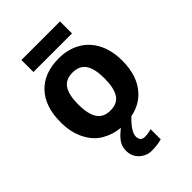

<svg xmlns="http://www.w3.org/2000/svg" viewBox="-273 -817 1165 1165"><g transform="rotate(-45 309.5 -234.5)"><path d="M574.2 -273.9Q574.2 -140.6 503.9 -65.4Q453.6 -11.2 374.5 3.9Q306.2 69.3 306.2 110.1Q306.2 150.9 345.2 150.9Q372.1 150.9 401.4 142.1V229Q361.3 240.2 315.7 240.2Q270 240.2 236.6 209.2Q203.1 178.2 203.1 127.9Q203.1 95.2 220.7 68.1Q238.3 41 279.8 8.8Q218.3 3.4 163.8 -27.8Q109.4 -59.1 77.1 -123.5Q44.9 -188 44.9 -273.9Q44.9 -407.7 114.7 -481.9Q184.6 -556.2 311 -556.2Q389.6 -556.2 449.7 -522Q509.8 -487.8 542 -423.8Q574.2 -359.9 574.2 -273.9ZM223.1 -395.8Q196.8 -355.5 196.8 -274.2Q196.8 -192.9 223.4 -151.4Q250 -109.9 309.8 -109.9Q369.6 -109.9 395.8 -151.1Q421.9 -192.4 421.9 -273.7Q421.9 -355 395.5 -395.5Q369.1 -436 309.3 -436Q249.5 -436 223.1 -395.8ZM144 -709H475.1V-606H144Z"/></g></svg>

Font: NotoSans-Bold
Style: Bold
Weight: 700
Designer: Monotype Design team
Foundry: Monotype Imaging Inc.
Version: Version 1.04